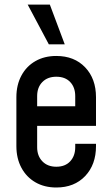

<svg xmlns="http://www.w3.org/2000/svg" viewBox="-20 -800 484 832"><path d="M224 12.5Q172.5 12.5 133.5 -10Q94.5 -32.5 72.8 -73Q51 -113.5 51 -167V-378.5Q51 -432 72.8 -472.5Q94.5 -513 133.5 -535.2Q172.5 -557.5 224 -557.5Q302 -557.5 349 -508.2Q396 -459 396 -378.5V-254.5H126V-339.5H306V-383.5Q306 -421.5 284.2 -444.5Q262.5 -467.5 224 -467.5Q186 -467.5 163.5 -444.5Q141 -421.5 141 -383.5V-162Q141 -124.5 163.5 -101Q186 -77.5 224 -77.5Q262.5 -77.5 284.2 -101Q306 -124.5 306 -162V-177H396V-167Q396 -86.5 349 -37Q302 12.5 224 12.5ZM191.5 -608 100 -780H196L260.5 -608Z"/></svg>

Font: Mohave Medium
Style: Regular
Weight: 500
Designer: Gumpita Rahayu
Foundry: Tokotype
Version: Version 2.003